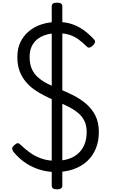

<svg xmlns="http://www.w3.org/2000/svg" viewBox="-20 -1281 851 1451"><path d="M401 19Q352 19 306 8Q260 -3 218.5 -23.5Q177 -44 142.5 -72.5Q108 -101 81 -135Q72 -148 72 -159Q72 -170 88 -184Q105 -199 114.5 -199Q124 -199 142 -181Q169 -155 206 -128Q243 -101 291.5 -83.5Q340 -66 401 -66Q456 -66 499.5 -80.5Q543 -95 573 -123Q603 -151 619 -191Q635 -231 635 -283Q635 -332 618 -367Q601 -402 569.5 -428Q538 -454 496 -475Q454 -496 404 -518Q362 -535 320 -556Q278 -577 240.5 -603Q203 -629 174 -664Q145 -699 128 -744.5Q111 -790 111 -850Q111 -913 134 -961.5Q157 -1010 198 -1044.5Q239 -1079 294.5 -1097Q350 -1115 415 -1115Q474 -1115 521.5 -1099.5Q569 -1084 610 -1055Q651 -1026 689 -985Q700 -973 698 -962Q696 -951 684 -939Q671 -926 659 -922Q647 -918 636 -929Q606 -959 575 -982Q544 -1005 506 -1017.5Q468 -1030 415 -1030Q365 -1030 325.5 -1017.5Q286 -1005 259 -982Q232 -959 217.5 -925.5Q203 -892 204 -849Q204 -797 220.5 -760Q237 -723 267 -696.5Q297 -670 338 -649Q379 -628 427 -609Q479 -588 532 -561.5Q585 -535 629 -498Q673 -461 700 -409Q727 -357 727 -283Q727 -214 704 -158Q681 -102 638 -62.5Q595 -23 534.5 -2Q474 19 401 19ZM411 150Q371 150 371 122V-1234Q371 -1261 411 -1261Q451 -1261 451 -1234V122Q451 150 411 150Z"/></svg>

Font: Playwrite FR Moderne
Style: Regular
Weight: 400
Designer: Veronika Burian, José Scaglione
Foundry: TypeTogether
Version: Version 1.002